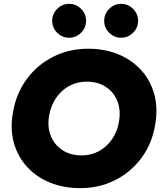

<svg xmlns="http://www.w3.org/2000/svg" viewBox="-20 -965 840 997"><path d="M396 12Q311 12 240.5 -16.5Q170 -45 121.5 -97.5Q73 -150 52.5 -221.5Q32 -293 47 -380Q64 -480 119 -554.5Q174 -629 256.5 -670.5Q339 -712 438 -712Q523 -712 593 -683.5Q663 -655 711.5 -602.5Q760 -550 780.5 -477.5Q801 -405 786 -318Q770 -220 715 -145.5Q660 -71 577.5 -29.5Q495 12 396 12ZM404 -158Q453 -158 493.5 -180Q534 -202 561.5 -241.5Q589 -281 598 -334Q608 -394 589 -441Q570 -488 528.5 -514.5Q487 -541 430 -541Q381 -541 340 -519Q299 -497 271.5 -457Q244 -417 235 -364Q225 -304 244.5 -257.5Q264 -211 305.5 -184.5Q347 -158 404 -158ZM339 -769Q303 -769 277 -795Q251 -821 251 -857Q251 -893 277 -919Q303 -945 339 -945Q375 -945 401 -919Q427 -893 427 -857Q427 -821 401 -795Q375 -769 339 -769ZM609 -769Q573 -769 547 -795Q521 -821 521 -857Q521 -893 547 -919Q573 -945 609 -945Q645 -945 671 -919Q697 -893 697 -857Q697 -821 671 -795Q645 -769 609 -769Z"/></svg>

Font: Figtree Black
Style: Italic
Weight: 900
Italic angle: -9.5°
Foundry: Erik Kennedy
Version: Version 2.001;gftools[0.9.30]